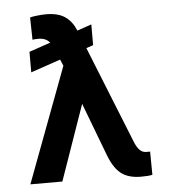

<svg xmlns="http://www.w3.org/2000/svg" viewBox="-52 -774 733 829"><g transform="rotate(-5 314.0 -359.0)"><path d="M369.1 -575.2 338.9 -564.9 507.8 -143.6Q516.6 -121.1 528.6 -108.4Q540.5 -95.7 557.6 -95.7H574.2L575.2 4.9Q559.6 8.8 526.4 8.8Q472.2 8.8 440.7 -15.1Q409.2 -39.1 387.7 -94.7L299.8 -326.7L185.5 0H46.9L233.4 -497.6L221.7 -525.4L92.8 -481.4V-570.3L185.5 -602.1Q168 -623 136.7 -623Q120.1 -623 110.4 -621.1L108.4 -717.8Q120.1 -721.2 141.1 -723.4Q162.1 -725.6 177.7 -725.6Q229.5 -725.6 259.5 -705.3Q289.6 -685.1 306.6 -644.5L307.1 -643.6L369.1 -665Z"/></g></svg>

Font: Pretendard Std SemiBold
Style: Regular
Weight: 600
Designer: Base glyphs from Inter by Rasmus Andersson; Hangeul glyphs from Noto Sans CJK(Source Han Sans) by Jang Soo-young and Kan
Foundry: Kil Hyung-jin
Version: Version 1.309